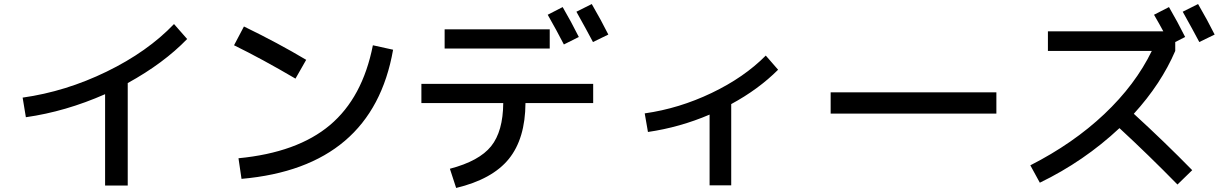

<svg xmlns="http://www.w3.org/2000/svg" viewBox="-20 -870 6040 950"><path d="M92 -387Q305 -417 507.5 -515.5Q710 -614 841 -751L906 -677Q790 -557 612 -459V48H500V-404Q305 -318 108 -290Z M1138 -646 1187 -739Q1356 -657 1495 -574L1442 -481Q1275 -579 1138 -646ZM1825 -646 1925 -624Q1823 -42 1175 15L1160 -87Q1451 -115 1612.5 -251Q1774 -387 1825 -646Z M2690 -797 2764 -835Q2806 -763 2844 -687L2770 -650Q2734 -720 2690 -797ZM2832 -812 2908 -850Q2955 -769 2990 -699L2914 -662Q2884 -719 2832 -812ZM2180 -630V-725H2700V-630ZM2065 -455H2915V-360H2580Q2579 -184 2497.5 -83.5Q2416 17 2237 60L2206 -35Q2351 -73 2410 -146.5Q2469 -220 2470 -360H2065Z M3170 -309Q3340 -333 3501 -410Q3662 -487 3769 -595L3830 -525Q3733 -428 3598 -355V47H3491V-303Q3344 -240 3186 -217Z M4090 -308V-413H4910V-308Z M5165 -618V-715H5736Q5719 -747 5690 -797L5764 -835Q5806 -763 5844 -687L5795 -662V-618Q5725 -455 5590 -307Q5741 -169 5879 -28L5806 43Q5662 -104 5519 -236Q5344 -72 5125 34L5078 -52Q5290 -160 5444 -305.5Q5598 -451 5679 -618ZM5832 -812 5908 -850Q5955 -769 5990 -699L5914 -662Q5884 -719 5832 -812Z"/></svg>

Font: Mplus 1p Medium
Style: Regular
Weight: 500
Version: Version 1.061